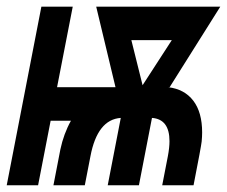

<svg xmlns="http://www.w3.org/2000/svg" viewBox="-37 -548 672 568"><path d="M374 0H281.7L320.3 -199.2Q251 -194.3 230.5 -85.4L213.9 0H121.1L141.6 -106Q151.4 -152.3 172.9 -190.9H112.8L75.7 0H-17.1L85.4 -528.3H178.2L131.8 -290H304.7L247.6 -528.3H614.7L464.8 -290H460.9Q508.8 -284.2 534.9 -250Q561 -215.8 561 -156.2Q561 -144 559.6 -129.4Q558.1 -114.7 535.6 0H442.9L459.5 -85.4Q464.4 -111.3 464.4 -130.4Q464.4 -195.3 412.6 -199.2ZM384.8 -295.9 471.2 -429.2H351.6Z"/></svg>

Font: Liberation Mono
Style: Bold Italic
Weight: 700
Italic angle: -12°
Monospace: yes
Designer: Steve Matteson
Foundry: Ascender Corporation
Version: Version 2.1.5